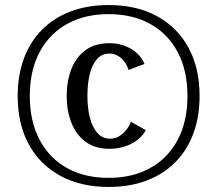

<svg xmlns="http://www.w3.org/2000/svg" viewBox="-20 -730 860 760"><path d="M410 10Q300 10 219 -34Q138 -78 94 -158.5Q50 -239 50 -350Q50 -433 75 -499.5Q100 -566 147 -613Q194 -660 260.5 -685Q327 -710 410 -710Q521 -710 601.5 -666Q682 -622 726 -541.5Q770 -461 770 -350Q770 -267 745 -200.5Q720 -134 673 -87Q626 -40 559.5 -15Q493 10 410 10ZM410 -26Q482 -26 539.5 -48.5Q597 -71 638 -113.5Q679 -156 700.5 -215.5Q722 -275 722 -350Q722 -450 684 -522.5Q646 -595 576 -634.5Q506 -674 410 -674Q338 -674 280.5 -651.5Q223 -629 182 -586.5Q141 -544 119.5 -484.5Q98 -425 98 -350Q98 -251 136 -178Q174 -105 244 -65.5Q314 -26 410 -26ZM412 -141Q356 -141 318.5 -169Q281 -197 262.5 -244.5Q244 -292 244 -350Q244 -409 262.5 -456.5Q281 -504 318.5 -531.5Q356 -559 413 -559Q460 -559 498 -537Q536 -515 552 -477L489 -453Q483 -472 472 -486.5Q461 -501 446 -509.5Q431 -518 413 -518Q384 -518 364.5 -496.5Q345 -475 335.5 -437.5Q326 -400 326 -351Q326 -302 336 -263.5Q346 -225 366 -203Q386 -181 416 -181Q435 -181 451 -190.5Q467 -200 479.5 -215.5Q492 -231 498 -248L557 -215Q540 -182 501 -161.5Q462 -141 412 -141Z"/></svg>

Font: Sutasoma
Style: Regular
Weight: 400
Designer: Izhar Fathurrohim, Akbar Rohmanto, Arusyal Khofiqoini
Foundry: Kiwari Kolektiv
Version: Version 1.102